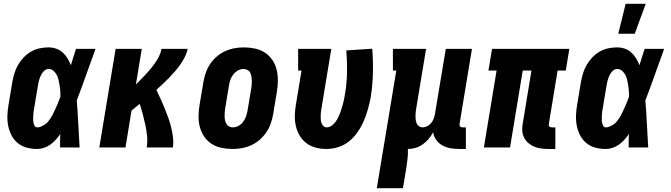

<svg xmlns="http://www.w3.org/2000/svg" viewBox="-20 -778 3540 1013"><path d="M176 8Q148 8 121.5 1Q95 -6 74.5 -22.5Q54 -39 41.5 -62.5Q29 -86 23.5 -113Q18 -140 19 -168Q20 -196 25 -225L45 -345Q49 -368 56 -391Q63 -414 75 -435Q87 -456 104.5 -474.5Q122 -493 143.5 -505.5Q165 -518 189 -523Q213 -528 236 -528Q257 -528 277 -521Q297 -514 311.5 -500.5Q326 -487 336.5 -469.5Q347 -452 354 -434Q360 -455 367 -476.5Q374 -498 381 -520H484Q459 -452 435 -384Q411 -316 385 -248Q390 -187 393 -124.5Q396 -62 400 0H297Q297 -18 297 -35.5Q297 -53 298 -71Q287 -55 274 -40.5Q261 -26 245.5 -15Q230 -4 212 2Q194 8 176 8ZM177 -106Q187 -106 197 -110.5Q207 -115 216.5 -121Q226 -127 233 -135.5Q240 -144 246 -153Q252 -162 257 -171.5Q262 -181 266.5 -191Q271 -201 275.5 -210.5Q280 -220 284 -230Q288 -240 292 -249.5Q296 -259 299 -269Q299 -284 298 -298.5Q297 -313 294.5 -327.5Q292 -342 289 -356Q286 -370 279.5 -382.5Q273 -395 262 -404.5Q251 -414 236 -414Q222 -414 211.5 -403Q201 -392 195 -379Q189 -366 185.5 -352.5Q182 -339 180 -326L160 -206Q158 -197 157 -187.5Q156 -178 155.5 -168.5Q155 -159 155 -149.5Q155 -140 156.5 -131.5Q158 -123 162.5 -114.5Q167 -106 177 -106Z M504 0 590 -520H728L697 -332Q718 -353 738.5 -374.5Q759 -396 778 -419Q797 -442 812 -467.5Q827 -493 832 -520H970Q966 -499 955.5 -478Q945 -457 932 -438.5Q919 -420 903.5 -402Q888 -384 872 -367.5Q856 -351 839 -335Q822 -319 805 -304Q816 -281 827 -257Q838 -233 848 -208.5Q858 -184 867 -159Q876 -134 882.5 -108.5Q889 -83 892.5 -55.5Q896 -28 892 0H754Q759 -30 756 -60Q753 -90 747 -118.5Q741 -147 733.5 -175Q726 -203 717 -230Q706 -221 695.5 -212.5Q685 -204 674 -195L642 0Z M1207 8Q1177 8 1148.5 2Q1120 -4 1096.5 -19Q1073 -34 1057.5 -57Q1042 -80 1034.5 -107.5Q1027 -135 1027.5 -165Q1028 -195 1033 -225L1053 -345Q1057 -369 1065.5 -393.5Q1074 -418 1088.5 -440Q1103 -462 1123.5 -479.5Q1144 -497 1168 -508Q1192 -519 1217 -523.5Q1242 -528 1266 -528Q1296 -528 1324.5 -522Q1353 -516 1376.5 -501Q1400 -486 1416 -463Q1432 -440 1439 -412.5Q1446 -385 1446 -355Q1446 -325 1441 -295L1421 -175Q1417 -151 1408.5 -126.5Q1400 -102 1385 -80Q1370 -58 1350 -40.5Q1330 -23 1306 -12Q1282 -1 1256.5 3.5Q1231 8 1207 8ZM1208 -106Q1224 -106 1238.5 -114Q1253 -122 1263 -135.5Q1273 -149 1278 -164Q1283 -179 1286 -194L1306 -314Q1308 -325 1308.5 -335.5Q1309 -346 1308.5 -356.5Q1308 -367 1306 -377.5Q1304 -388 1299 -396.5Q1294 -405 1284.5 -409.5Q1275 -414 1265 -414Q1249 -414 1235 -406Q1221 -398 1210.5 -384.5Q1200 -371 1195 -356Q1190 -341 1188 -326L1168 -206Q1166 -195 1165.5 -184.5Q1165 -174 1165 -163.5Q1165 -153 1167.5 -142.5Q1170 -132 1175 -123.5Q1180 -115 1189 -110.5Q1198 -106 1208 -106Z M1702 8Q1673 8 1646 1Q1619 -6 1597.5 -22Q1576 -38 1562 -61Q1548 -84 1541.5 -111Q1535 -138 1535.5 -167Q1536 -196 1541 -225L1571 -406H1553V-520H1728L1676 -206Q1674 -196 1673 -186Q1672 -176 1672 -166Q1672 -156 1672.5 -146.5Q1673 -137 1676.5 -128Q1680 -119 1687 -112.5Q1694 -106 1704 -106Q1717 -106 1728.5 -114Q1740 -122 1748.5 -133Q1757 -144 1763 -156Q1769 -168 1774 -180.5Q1779 -193 1782.5 -205.5Q1786 -218 1789.5 -230.5Q1793 -243 1795.5 -255.5Q1798 -268 1800 -281Q1810 -339 1811 -397Q1812 -455 1807 -512L1944 -521Q1949 -458 1947.5 -393.5Q1946 -329 1936 -265Q1930 -234 1921.5 -203Q1913 -172 1900 -141.5Q1887 -111 1868 -83Q1849 -55 1823 -33.5Q1797 -12 1765 -2Q1733 8 1702 8Z M1968 215 2071 -406H2053V-520H2228L2176 -206Q2174 -196 2173 -185.5Q2172 -175 2172 -164.5Q2172 -154 2173.5 -144.5Q2175 -135 2179 -126Q2183 -117 2191 -111.5Q2199 -106 2209 -106Q2222 -106 2234.5 -112.5Q2247 -119 2255.5 -129.5Q2264 -140 2268.5 -153Q2273 -166 2275 -178L2332 -520H2470L2405 -126Q2404 -122 2404.5 -118Q2405 -114 2407.5 -111Q2410 -108 2413.5 -107Q2417 -106 2421 -106H2438V8H2402Q2379 8 2356.5 4Q2334 0 2314.5 -10.5Q2295 -21 2282 -39Q2269 -57 2265 -80Q2255 -61 2241 -44.5Q2227 -28 2210 -16Q2193 -4 2173 2Q2153 8 2133 8H2132Q2133 32 2130.5 57Q2128 82 2124 107L2106 215Z M2873 8Q2854 8 2835 5.5Q2816 3 2799 -4Q2782 -11 2768 -23Q2754 -35 2745.5 -51.5Q2737 -68 2735.5 -87.5Q2734 -107 2738 -126L2784 -406H2738L2671 0H2533L2600 -406H2557L2576 -520H2984L2965 -406H2922L2876 -126Q2875 -122 2875.5 -118Q2876 -114 2878.5 -111Q2881 -108 2884.5 -107Q2888 -106 2892 -106H2910V8Z M3176 8Q3148 8 3121.5 1Q3095 -6 3074.5 -22.5Q3054 -39 3041.5 -62.5Q3029 -86 3023.5 -113Q3018 -140 3019 -168Q3020 -196 3025 -225L3045 -345Q3049 -368 3056 -391Q3063 -414 3075 -435Q3087 -456 3104.5 -474.5Q3122 -493 3143.5 -505.5Q3165 -518 3189 -523Q3213 -528 3236 -528Q3257 -528 3277 -521Q3297 -514 3311.5 -500.5Q3326 -487 3336.5 -469.5Q3347 -452 3354 -434Q3360 -455 3367 -476.5Q3374 -498 3381 -520H3484Q3459 -452 3435 -384Q3411 -316 3385 -248Q3390 -187 3393 -124.5Q3396 -62 3400 0H3297Q3297 -18 3297 -35.5Q3297 -53 3298 -71Q3287 -55 3274 -40.5Q3261 -26 3245.5 -15Q3230 -4 3212 2Q3194 8 3176 8ZM3177 -106Q3187 -106 3197 -110.5Q3207 -115 3216.5 -121Q3226 -127 3233 -135.5Q3240 -144 3246 -153Q3252 -162 3257 -171.5Q3262 -181 3266.5 -191Q3271 -201 3275.5 -210.5Q3280 -220 3284 -230Q3288 -240 3292 -249.5Q3296 -259 3299 -269Q3299 -284 3298 -298.5Q3297 -313 3294.5 -327.5Q3292 -342 3289 -356Q3286 -370 3279.5 -382.5Q3273 -395 3262 -404.5Q3251 -414 3236 -414Q3222 -414 3211.5 -403Q3201 -392 3195 -379Q3189 -366 3185.5 -352.5Q3182 -339 3180 -326L3160 -206Q3158 -197 3157 -187.5Q3156 -178 3155.5 -168.5Q3155 -159 3155 -149.5Q3155 -140 3156.5 -131.5Q3158 -123 3162.5 -114.5Q3167 -106 3177 -106ZM3242 -600 3281 -758H3387L3329 -600Z"/></svg>

Font: Iosevka Curly Slab Heavy
Style: Italic
Weight: 900
Italic angle: -9°
Monospace: yes
Designer: Belleve Invis
Foundry: Belleve Invis
Version: Version 22.1.2; ttfautohint (v1.8.4)